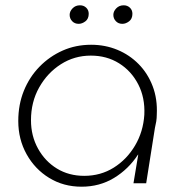

<svg xmlns="http://www.w3.org/2000/svg" viewBox="-20 -692 693 725"><path d="M288 13Q220 13 166 -20Q112 -53 80.5 -109.5Q49 -166 49 -235Q49 -297 70 -349Q91 -401 129 -440Q167 -479 216.5 -501Q266 -523 324 -523Q377 -523 423 -504Q469 -485 503.5 -450Q538 -415 556.5 -366.5Q575 -318 572 -259Q572 -246 570 -233.5Q568 -221 565 -209L532 0H484L502 -108H501Q465 -53 410.5 -20Q356 13 288 13ZM298 -28Q360 -28 409.5 -59Q459 -90 490 -142.5Q521 -195 525 -259Q528 -323 502 -373.5Q476 -424 429.5 -453Q383 -482 323 -482Q261 -482 210 -449.5Q159 -417 128 -362Q97 -307 97 -238Q97 -179 123.5 -131Q150 -83 195 -55.5Q240 -28 298 -28ZM442 -602Q427 -602 417.5 -612Q408 -622 408 -636Q408 -649 419 -660.5Q430 -672 447 -672Q461 -672 470.5 -663Q480 -654 480 -640Q480 -621 467.5 -611.5Q455 -602 442 -602ZM277 -602Q262 -602 252.5 -612Q243 -622 243 -636Q243 -649 254 -660.5Q265 -672 282 -672Q296 -672 305.5 -663Q315 -654 315 -640Q315 -621 302.5 -611.5Q290 -602 277 -602Z"/></svg>

Font: MuseoModerno Thin ExtraLight
Style: Italic
Weight: 250
Italic angle: -9°
Version: Version 1.003